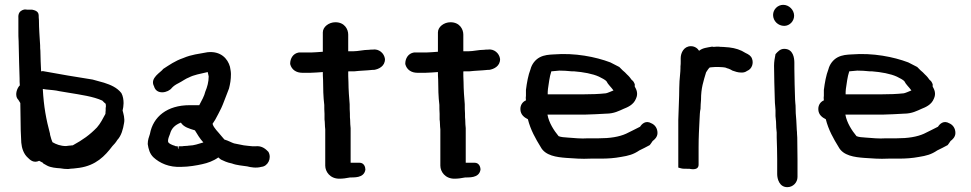

<svg xmlns="http://www.w3.org/2000/svg" viewBox="-20 -696 4014 794"><path d="M56 -283 64 -270C64 -249 65 -227 65 -206C65 -172 66 -140 68 -106C70 -83 78 -59 95 -44C104 -35 119 -20 142 -31C145 -29 150 -27 157 -23L159 -20C165 -17 166 -16 175 -11C190 -3 212 -1 229 0C238 2 252 3 261 3H262C269 2 277 1 282 1H283C292 0 300 -1 308 -2C377 -12 414 -51 445 -92C452 -99 459 -107 465 -117C482 -135 489 -162 493 -187C497 -206 490 -227 487 -239C489 -247 491 -259 491 -269C491 -283 489 -298 482 -311C464 -334 438 -345 410 -354L363 -367C294 -378 226 -389 157 -402C155 -402 153 -401 150 -401C149 -427 147 -458 147 -485V-486C146 -493 146 -500 146 -508C144 -542 141 -579 141 -612V-613C140 -622 140 -628 140 -632C140 -651 121 -654 113 -656H93C93 -656 85 -657 83 -657C52 -652 56 -627 56 -620V-563C56 -552 56 -541 57 -526C57 -500 59 -465 59 -438C59 -418 61 -393 61 -372C61 -362 61 -354 62 -343C51 -333 38 -301 56 -283ZM157 -328H158C160 -328 163 -327 171 -326C190 -324 209 -323 225 -319L261 -313C315 -304 366 -297 403 -280L412 -271C416 -268 418 -269 418 -256L417 -249V-239C417 -235 416 -234 416 -225C405 -205 396 -186 381 -169C351 -138 323 -118 281 -95C276 -95 272 -94 271 -94H269C264 -93 265 -94 253 -92C231 -92 212 -99 197 -108C194 -114 191 -124 187 -139V-142C171 -202 161 -254 157 -328Z M591 -100C594 -80 599 -60 615 -45C640 -22 679 -3 731 -6C759 -6 794 -12 816 -17C839 -22 862 -30 883 -45C886 -42 890 -39 894 -36C905 -31 918 -24 939 -20C960 -12 984 -11 1002 -8C1017 -4 1040 0 1061 -6C1087 -8 1105 -41 1090 -68C1081 -77 1065 -95 1035 -91H1025L1005 -93L988 -95C978 -97 961 -100 948 -103C938 -106 925 -114 908 -119C904 -124 899 -129 896 -133C882 -151 864 -166 859 -184C862 -189 866 -195 870 -201C879 -218 887 -232 895 -249C903 -266 910 -287 917 -304L927 -330C932 -350 935 -366 935 -390C935 -402 932 -412 931 -420C922 -453 893 -486 838 -480C802 -473 773 -471 738 -456C703 -444 680 -427 655 -411C646 -397 598 -374 617 -339C627 -302 676 -312 691 -333C698 -340 704 -345 720 -353C734 -360 748 -371 762 -376C781 -386 808 -391 839 -398C840 -392 842 -386 843 -380C843 -357 837 -336 829 -317C825 -299 814 -280 804 -261H764C672 -261 613 -214 600 -142C596 -130 591 -117 591 -101ZM675 -111V-116C675 -121 680 -136 683 -142C689 -165 703 -179 728 -189C740 -170 763 -164 786 -157C795 -142 807 -122 821 -107C801 -101 781 -94 764 -94H762L756 -93L739 -92L733 -91H719C717 -75 717 -75 715 -91H711C706 -91 704 -92 701 -94H700C693 -96 675 -103 675 -111Z M1180 -431C1186 -407 1206 -395 1230 -395H1264C1281 -395 1295 -397 1315 -398C1315 -390 1315 -379 1316 -366C1316 -334 1317 -293 1321 -262C1321 -251 1321 -238 1322 -225V-202C1324 -190 1323 -176 1325 -161V-11C1325 14 1345 43 1383 43C1398 43 1412 41 1427 38C1442 37 1485 42 1491 6V5C1491 -6 1485 -23 1467 -23H1430V-166C1429 -176 1428 -187 1428 -199V-200C1427 -206 1427 -215 1427 -226V-227C1426 -239 1426 -251 1426 -264V-265C1424 -286 1421 -328 1421 -356C1420 -373 1420 -388 1420 -400C1420 -400 1421 -401 1422 -401H1445C1471 -404 1493 -404 1521 -407H1527C1546 -410 1572 -422 1572 -451V-452C1569 -476 1547 -495 1521 -491C1516 -491 1513 -491 1505 -490C1483 -490 1461 -484 1441 -484H1420V-553C1420 -575 1405 -604 1367 -604C1340 -604 1315 -585 1315 -562V-482C1296 -481 1282 -479 1268 -479H1216C1191 -475 1180 -453 1180 -433Z M1656 -431C1662 -407 1682 -395 1706 -395H1740C1757 -395 1771 -397 1791 -398C1791 -390 1791 -379 1792 -366C1792 -334 1793 -293 1797 -262C1797 -251 1797 -238 1798 -225V-202C1800 -190 1799 -176 1801 -161V-11C1801 14 1821 43 1859 43C1874 43 1888 41 1903 38C1918 37 1961 42 1967 6V5C1967 -6 1961 -23 1943 -23H1906V-166C1905 -176 1904 -187 1904 -199V-200C1903 -206 1903 -215 1903 -226V-227C1902 -239 1902 -251 1902 -264V-265C1900 -286 1897 -328 1897 -356C1896 -373 1896 -388 1896 -400C1896 -400 1897 -401 1898 -401H1921C1947 -404 1969 -404 1997 -407H2003C2022 -410 2048 -422 2048 -451V-452C2045 -476 2023 -495 1997 -491C1992 -491 1989 -491 1981 -490C1959 -490 1937 -484 1917 -484H1896V-553C1896 -575 1881 -604 1843 -604C1816 -604 1791 -585 1791 -562V-482C1772 -481 1758 -479 1744 -479H1692C1667 -475 1656 -453 1656 -433Z M2132 -245C2132 -220 2151 -209 2163 -203C2174 -159 2195 -122 2216 -88C2235 -52 2282 -46 2322 -43C2353 -41 2385 -38 2422 -40H2464C2495 -40 2521 -42 2548 -47C2579 -52 2599 -57 2624 -74C2638 -81 2653 -88 2667 -96C2671 -102 2675 -106 2679 -113C2686 -118 2699 -129 2699 -146C2699 -166 2688 -180 2674 -186C2650 -200 2634 -183 2627 -172C2608 -163 2589 -152 2569 -143C2540 -130 2503 -124 2455 -124H2411C2382 -122 2357 -125 2329 -127C2313 -128 2299 -129 2290 -133C2271 -156 2250 -188 2244 -222H2397C2428 -223 2456 -224 2487 -226C2519 -226 2541 -238 2559 -246C2574 -252 2600 -262 2610 -288C2620 -309 2612 -326 2605 -338V-348C2601 -356 2601 -359 2592 -366C2587 -373 2582 -380 2573 -388C2568 -394 2561 -400 2555 -405L2541 -419C2530 -425 2518 -431 2504 -438C2443 -461 2358 -478 2270 -471C2251 -470 2231 -469 2212 -459C2193 -449 2179 -430 2174 -410C2164 -384 2159 -355 2155 -324V-300C2154 -295 2154 -289 2155 -281C2141 -275 2132 -262 2132 -245ZM2245 -306C2245 -313 2245 -320 2246 -328C2250 -353 2252 -377 2260 -401C2270 -402 2281 -403 2293 -404C2310 -404 2326 -403 2345 -401H2354C2392 -398 2431 -391 2457 -379C2469 -373 2483 -366 2488 -360C2494 -347 2508 -335 2517 -322C2509 -319 2492 -311 2485 -310H2484C2456 -307 2426 -306 2396 -306Z M2785 -3 2796 0C2802 2 2812 2 2825 2H2831C2832 2 2869 12 2869 -15V-88C2869 -127 2871 -165 2873 -203C2874 -220 2874 -234 2877 -246V-248C2877 -258 2878 -270 2879 -283V-284C2879 -332 2889 -360 2900 -397C2904 -404 2912 -415 2915 -417C2917 -417 2923 -418 2924 -418C2930 -418 2935 -419 2938 -419H2951C2961 -418 2978 -419 2986 -414C2991 -413 2993 -412 3000 -409L3009 -404C3020 -400 3032 -396 3045 -396C3053 -396 3060 -396 3070 -403C3090 -411 3097 -435 3090 -453C3086 -465 3076 -471 3063 -477C3043 -490 3021 -497 2995 -500C2985 -501 2977 -501 2970 -502H2969C2962 -502 2958 -502 2953 -503H2952C2945 -503 2938 -503 2930 -502C2930 -502 2931 -503 2925 -503H2924C2903 -499 2886 -498 2871 -486C2865 -496 2853 -505 2837 -505C2808 -505 2795 -477 2795 -456V-442C2795 -435 2795 -428 2794 -421V-414C2794 -398 2791 -378 2790 -360V-359C2790 -352 2789 -342 2789 -332C2789 -290 2786 -245 2785 -200Z M3177 -634C3177 -609 3198 -589 3223 -589C3246 -589 3264 -609 3264 -631C3264 -655 3243 -676 3219 -676C3196 -676 3177 -657 3177 -634ZM3181 -424C3181 -378 3183 -333 3184 -288C3184 -276 3185 -264 3186 -254L3187 -240V-216C3189 -201 3190 -184 3190 -169V-168C3191 -162 3191 -156 3192 -148V-127C3193 -96 3194 -66 3194 -37V24C3194 44 3203 78 3236 78C3259 78 3278 59 3278 36V-37C3278 -68 3277 -98 3277 -127L3276 -143C3276 -147 3276 -151 3275 -159C3275 -170 3273 -189 3273 -199C3271 -217 3270 -238 3270 -258V-259C3269 -266 3269 -273 3268 -284C3267 -325 3265 -370 3265 -412V-436C3265 -455 3261 -494 3223 -494C3206 -494 3196 -482 3187 -472C3184 -457 3181 -441 3181 -424Z M3364 -245C3364 -220 3383 -209 3395 -203C3406 -159 3427 -122 3448 -88C3467 -52 3514 -46 3554 -43C3585 -41 3617 -38 3654 -40H3696C3727 -40 3753 -42 3780 -47C3811 -52 3831 -57 3856 -74C3870 -81 3885 -88 3899 -96C3903 -102 3907 -106 3911 -113C3918 -118 3931 -129 3931 -146C3931 -166 3920 -180 3906 -186C3882 -200 3866 -183 3859 -172C3840 -163 3821 -152 3801 -143C3772 -130 3735 -124 3687 -124H3643C3614 -122 3589 -125 3561 -127C3545 -128 3531 -129 3522 -133C3503 -156 3482 -188 3476 -222H3629C3660 -223 3688 -224 3719 -226C3751 -226 3773 -238 3791 -246C3806 -252 3832 -262 3842 -288C3852 -309 3844 -326 3837 -338V-348C3833 -356 3833 -359 3824 -366C3819 -373 3814 -380 3805 -388C3800 -394 3793 -400 3787 -405L3773 -419C3762 -425 3750 -431 3736 -438C3675 -461 3590 -478 3502 -471C3483 -470 3463 -469 3444 -459C3425 -449 3411 -430 3406 -410C3396 -384 3391 -355 3387 -324V-300C3386 -295 3386 -289 3387 -281C3373 -275 3364 -262 3364 -245ZM3477 -306C3477 -313 3477 -320 3478 -328C3482 -353 3484 -377 3492 -401C3502 -402 3513 -403 3525 -404C3542 -404 3558 -403 3577 -401H3586C3624 -398 3663 -391 3689 -379C3701 -373 3715 -366 3720 -360C3726 -347 3740 -335 3749 -322C3741 -319 3724 -311 3717 -310H3716C3688 -307 3658 -306 3628 -306Z"/></svg>

Font: Scribbler
Style: Blk
Weight: 900
Designer: Mew Too
Foundry: Cannot Into Space Fonts
Version: Version 1.001